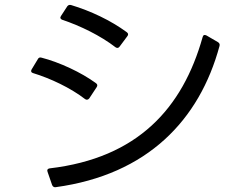

<svg xmlns="http://www.w3.org/2000/svg" viewBox="-20 -772 1040 796"><path d="M508 -622C513 -628 512 -634 505 -639C438 -688 355 -727 275 -751C268 -753 263 -751 259 -746L233 -706C228 -699 230 -693 238 -690C313 -665 397 -624 459 -576C465 -572 471 -572 476 -579ZM196 -5C199 2 204 5 211 4C592 -48 807 -275 890 -581C892 -588 890 -593 884 -597L836 -625C828 -629 822 -627 820 -618C737 -323 551 -117 186 -74C178 -73 174 -68 177 -60ZM381 -411C385 -417 384 -423 378 -427C317 -472 226 -514 152 -533C145 -535 140 -533 137 -527L111 -484C107 -477 109 -471 117 -469C189 -447 272 -408 333 -361C339 -357 345 -358 350 -364Z"/></svg>

Font: LINE Seed JP_OTF Regular
Style: Regular
Weight: 400
Designer: LY Corporation & Fontrix & Fontworks
Version: Version 1.002